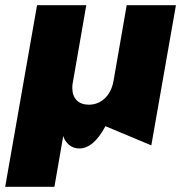

<svg xmlns="http://www.w3.org/2000/svg" viewBox="-48 -561 702 741"><path d="M-28 160 95 -541H285L234 -248Q231 -235 231 -223Q231 -191 248 -174Q265 -157 295 -157Q330 -157 356 -181Q382 -205 390 -248L441 -541H631L536 0L359 -74Q313 12 258 12Q235 12 218.5 -2Q202 -16 196 -36L162 160Z"/></svg>

Font: Geom Black
Style: Bold Italic
Weight: 900
Italic angle: -10°
Version: Version 1.102